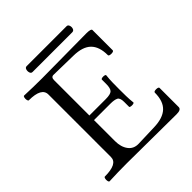

<svg xmlns="http://www.w3.org/2000/svg" viewBox="-207 -914 1061 1061"><g transform="rotate(-45 323.0 -384.0)"><path d="M43 3Q38 3 36 -6Q34 -15 36 -24.5Q38 -34 43 -34Q143 -34 143 -86V-575Q143 -629 44 -629Q39 -629 37 -638.5Q35 -648 37 -657Q39 -666 44 -666Q112 -663 181 -663Q268 -663 354.5 -664.5Q441 -666 529 -666Q567 -666 567 -655V-497Q567 -491 557.5 -489Q548 -487 538.5 -489Q529 -491 529 -497Q529 -563 496 -595.5Q463 -628 392 -629L241 -632Q221 -633 221 -609V-333H349Q387 -333 398.5 -345Q410 -357 410 -391V-424Q410 -429 418.5 -430.5Q427 -432 435.5 -430.5Q444 -429 444 -424Q441 -397 440.5 -371Q440 -345 440 -318Q440 -292 440.5 -265.5Q441 -239 444 -212Q444 -208 435.5 -206.5Q427 -205 418.5 -206.5Q410 -208 410 -212V-251Q410 -282 395 -289.5Q380 -297 349 -297H221V-133Q221 -87 242.5 -58Q264 -29 303 -30L427 -34Q498 -36 532 -68Q566 -100 566 -166Q566 -172 575 -174Q584 -176 593.5 -174Q603 -172 603 -166V-17Q603 3 567 3Q470 3 373.5 1.5Q277 0 180 0Q111 0 43 3ZM169 -725Q158 -725 154.5 -736.5Q151 -748 154.5 -759.5Q158 -771 169 -771H481Q491 -771 495 -759.5Q499 -748 495 -736.5Q491 -725 479 -725Z"/></g></svg>

Font: Junicode SmExp
Style: Regular
Weight: 400
Width: 6
Designer: Peter S. Baker
Version: Version 2.205; ttfautohint (v1.8.4)